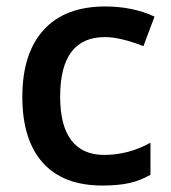

<svg xmlns="http://www.w3.org/2000/svg" viewBox="-20 -570 535 600"><path d="M299.8 9.8Q177.2 9.8 113.5 -61.8Q49.8 -133.3 49.8 -267.1Q49.8 -403.3 116.5 -476.6Q183.1 -549.8 309.1 -549.8Q394.5 -549.8 462.9 -518.1L428.2 -425.8Q355.5 -454.1 308.1 -454.1Q168 -454.1 168 -268.1Q168 -177.2 202.9 -131.6Q237.8 -85.9 305.2 -85.9Q381.8 -85.9 450.2 -124V-23.9Q419.4 -5.9 384.5 2Q349.6 9.8 299.8 9.8Z"/></svg>

Font: JBL Sans
Style: Semibold
Weight: 600
Version: Version 1.10